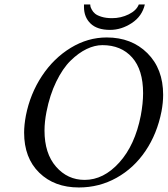

<svg xmlns="http://www.w3.org/2000/svg" viewBox="-20 -825 747 855"><path d="M436 -624Q401.9 -624 365.7 -606.7Q329.6 -589.4 294.4 -554.9Q259.3 -520.5 230.5 -461.4Q201.7 -402.3 187 -327.1Q178.2 -282.2 178.2 -243.7Q178.2 -141.6 229.5 -82.8Q280.8 -23.9 356.9 -23.9Q441.4 -23.9 511.2 -101.3Q581.1 -178.7 606.9 -310.1Q617.2 -365.2 617.2 -410.2Q617.2 -514.2 568.4 -569.1Q519.5 -624 436 -624ZM699.2 -329.1Q679.7 -229.5 627.9 -152.8Q576.2 -76.2 499 -33.2Q421.9 9.8 331.1 9.8Q222.2 9.8 154.8 -55.9Q87.4 -121.6 87.4 -234.4Q87.4 -268.1 95.2 -310.1Q114.3 -407.2 166.7 -486.6Q219.2 -565.9 295.2 -612.1Q371.1 -658.2 455.1 -658.2Q565.9 -658.2 636.2 -588.4Q706.5 -518.6 706.5 -402.8Q706.5 -368.2 699.2 -329.1ZM470.2 -691.9Q412.6 -691.9 383.3 -720.2Q354 -748.5 354 -793.9V-805.2H381.8Q381.8 -801.8 382.6 -797.1Q383.3 -792.5 388.7 -782.2Q394 -772 403.3 -764.2Q412.6 -756.3 432.4 -750.2Q452.1 -744.1 479 -744.1Q518.6 -744.1 553.2 -761.2Q587.9 -778.3 598.1 -805.2H625Q612.8 -752.4 566.7 -722.2Q520.5 -691.9 470.2 -691.9Z"/></svg>

Font: Linux Libertine G
Style: Italic
Weight: 400
Italic angle: -12°
Designer: Philipp H. Poll
Foundry: Philipp H. Poll
Version: Version 5.1.3